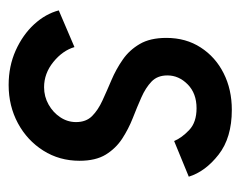

<svg xmlns="http://www.w3.org/2000/svg" viewBox="-78 -490 575 460"><g transform="rotate(90 210.0 -259.5)"><path d="M183.1 7.8Q138.2 7.8 100.6 -9Q63 -25.9 37.8 -53.2Q12.7 -80.6 4.4 -112.3L92.3 -149.9Q100.6 -121.6 127.9 -99.4Q155.3 -77.1 188.5 -77.1Q210.9 -77.1 230 -87.9Q249 -98.6 260.5 -116Q272 -133.3 272 -153.8Q272 -177.7 257.6 -192.1Q243.2 -206.5 220.2 -217Q197.3 -227.5 171.4 -238.5Q145.5 -249.5 122.6 -265.4Q99.6 -281.2 85 -306.2Q70.3 -331.1 70.3 -370.1Q70.3 -417 93.3 -452.4Q116.2 -487.8 155 -507.3Q193.8 -526.9 242.7 -526.9Q309.6 -526.9 350.1 -495.1Q390.6 -463.4 402.8 -423.8L317.4 -388.7Q309.6 -407.2 291 -424.8Q272.5 -442.4 238.8 -442.4Q203.1 -442.4 181.6 -421.1Q160.2 -399.9 160.2 -372.6Q160.2 -348.6 175 -334.5Q189.9 -320.3 213.1 -310.1Q236.3 -299.8 262.5 -289.6Q288.6 -279.3 311.8 -264.2Q335 -249 349.9 -224.9Q364.7 -200.7 364.7 -162.1Q364.7 -113.8 340.3 -75.2Q315.9 -36.6 274.7 -14.4Q233.4 7.8 183.1 7.8Z"/></g></svg>

Font: Reddit Sans Medium
Style: Italic
Weight: 500
Italic angle: -11.25°
Designer: Stephen Hutchings
Version: Version 1.013